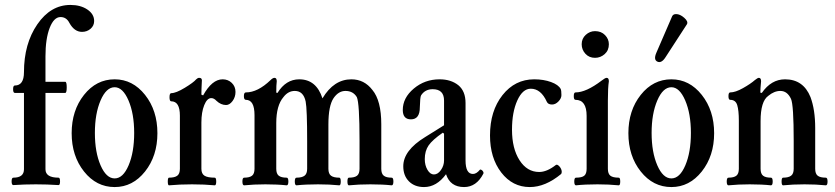

<svg xmlns="http://www.w3.org/2000/svg" viewBox="-20 -746 3378 777"><path d="M34 3Q27 3 27 -12Q27 -27 34 -27Q77 -27 77 -61V-370H40Q33 -370 33 -385Q33 -400 40 -400Q77 -400 77 -454Q77 -569 131 -647.5Q185 -726 265 -726Q306 -726 333.5 -707.5Q361 -689 361 -661Q361 -642 346.5 -629.5Q332 -617 312 -617Q281 -617 261 -653Q249 -677 225 -677Q198 -677 181 -633Q164 -589 164 -518V-415H244Q250 -415 250 -392.5Q250 -370 244 -370H164V-61Q164 -27 217 -27Q223 -27 223 -12Q223 3 217 3Q170 0 125 0Q79 0 34 3Z M444 11Q370 11 320 -52Q270 -115 270 -207Q270 -299 320 -362Q370 -425 444 -425Q517 -425 567 -362Q617 -299 617 -207Q617 -115 567 -52Q517 11 444 11ZM444 -393Q410 -393 387 -339.5Q364 -286 364 -208Q364 -130 387 -77Q410 -24 444 -24Q478 -24 500.5 -77Q523 -130 523 -208Q523 -286 500 -339.5Q477 -393 444 -393Z M664 4Q659 4 659 -11.5Q659 -27 664 -27Q687 -27 697.5 -35Q708 -43 708 -63V-278Q708 -336 673 -336Q666 -336 666 -352.5Q666 -369 673 -369Q692 -369 727.5 -390.5Q763 -412 774 -425Q780 -431 786 -431Q797 -431 797 -421Q795 -383 795 -363L802 -360Q838 -425 881 -425Q903 -425 918 -410.5Q933 -396 933 -374Q933 -353 921 -337Q909 -321 895 -321Q874 -321 856 -338Q846 -349 835 -349Q818 -349 806.5 -320.5Q795 -292 795 -250V-63Q795 -43 807.5 -35Q820 -27 849 -27Q855 -27 855 -11.5Q855 4 849 4Q808 0 757 0Q707 0 664 4Z M968 4Q961 4 961 -11.5Q961 -27 968 -27Q990 -27 1000 -35Q1010 -43 1010 -63V-280Q1010 -342 975 -342Q967 -342 967 -357Q967 -372 975 -372Q1023 -372 1075 -422Q1084 -431 1091 -431Q1100 -431 1100 -417Q1098 -403 1098 -371L1103 -370Q1137 -425 1191 -425Q1260 -425 1285 -348Q1331 -425 1402 -425Q1454 -425 1487 -382Q1523 -339 1523 -243V-63Q1523 -43 1533 -35Q1543 -27 1565 -27Q1572 -27 1572 -11.5Q1572 4 1565 4Q1528 0 1479 0Q1431 0 1392 4Q1386 4 1386 -11.5Q1386 -27 1392 -27Q1415 -27 1425 -35Q1435 -43 1435 -63V-176Q1435 -329 1424 -353Q1409 -378 1378 -378Q1350 -378 1330 -349Q1309 -318 1309 -242V-63Q1309 -43 1319.5 -35Q1330 -27 1353 -27Q1359 -27 1359 -11.5Q1359 4 1353 4Q1314 0 1267 0Q1217 0 1180 4Q1173 4 1173 -11.5Q1173 -27 1180 -27Q1202 -27 1212.5 -35Q1223 -43 1223 -63V-173Q1223 -305 1217 -335Q1208 -378 1173 -378Q1146 -378 1127 -353Q1098 -319 1098 -248V-63Q1098 -43 1108 -35Q1118 -27 1140 -27Q1147 -27 1147 -11.5Q1147 4 1140 4Q1103 0 1054 0Q1007 0 968 4Z M1696 11Q1658 11 1635 -12Q1612 -35 1612 -73Q1612 -137 1700 -191L1777 -239V-339Q1777 -385 1731 -385Q1700 -385 1684 -360Q1680 -353 1679 -312Q1679 -263 1643 -263Q1610 -263 1610 -301Q1610 -350 1654.5 -387.5Q1699 -425 1759 -425Q1805 -425 1835 -401Q1864 -377 1864 -329V-97Q1864 -42 1894 -42Q1908 -42 1922 -59Q1924 -61 1928.5 -58.5Q1933 -56 1935.5 -51Q1938 -46 1936 -43Q1908 11 1858 11Q1802 11 1785 -41Q1747 11 1696 11ZM1736 -40Q1752 -40 1764.5 -58Q1777 -76 1777 -97V-205L1772 -209Q1730 -180 1714.5 -157.5Q1699 -135 1699 -102Q1699 -77 1710 -58.5Q1721 -40 1736 -40Z M2124 11Q2054 11 2008.5 -48Q1963 -107 1963 -198Q1963 -297 2013.5 -361Q2064 -425 2142 -425Q2180 -425 2210 -414Q2240 -403 2249 -386Q2252 -380 2252 -361Q2252 -348 2240 -335.5Q2228 -323 2214 -323Q2198 -323 2193 -334Q2169 -387 2128 -387Q2095 -387 2073.5 -339.5Q2052 -292 2052 -221Q2052 -145 2082.5 -97.5Q2113 -50 2162 -50Q2193 -50 2229 -78Q2234 -82 2241.5 -75Q2249 -68 2252 -58.5Q2255 -49 2251 -42Q2187 11 2124 11Z M2388 -512Q2364 -512 2349 -528.5Q2334 -545 2334 -567Q2334 -590 2350.5 -605Q2367 -620 2388 -620Q2413 -620 2428.5 -604Q2444 -588 2444 -567Q2444 -542 2427 -527Q2410 -512 2388 -512ZM2311 4Q2304 4 2304 -11.5Q2304 -27 2311 -27Q2335 -27 2344.5 -35Q2354 -43 2354 -63V-277Q2354 -342 2309 -342Q2302 -342 2302 -357Q2302 -372 2309 -372Q2352 -372 2415 -420Q2429 -431 2435 -431Q2444 -431 2444 -417Q2440 -392 2440 -339V-63Q2440 -43 2450 -35Q2460 -27 2484 -27Q2490 -27 2490 -11.5Q2490 4 2484 4Q2444 0 2398 0Q2348 0 2311 4Z M2673 -514Q2657 -489 2640.5 -496.5Q2624 -504 2636 -532L2700 -680Q2704 -689 2716 -689Q2732 -689 2749 -674Q2766 -659 2760 -648ZM2697 11Q2623 11 2573 -52Q2523 -115 2523 -207Q2523 -299 2573 -362Q2623 -425 2697 -425Q2770 -425 2820 -362Q2870 -299 2870 -207Q2870 -115 2820 -52Q2770 11 2697 11ZM2697 -393Q2663 -393 2640 -339.5Q2617 -286 2617 -208Q2617 -130 2640 -77Q2663 -24 2697 -24Q2731 -24 2753.5 -77Q2776 -130 2776 -208Q2776 -286 2753 -339.5Q2730 -393 2697 -393Z M2928 4Q2921 4 2921 -11.5Q2921 -27 2928 -27Q2950 -27 2960 -35Q2970 -43 2970 -63V-258Q2970 -299 2963.5 -320.5Q2957 -342 2935 -342Q2928 -342 2928 -357Q2928 -372 2935 -372Q2956 -372 2987 -389.5Q3018 -407 3035 -422Q3046 -431 3051 -431Q3060 -431 3060 -417Q3057 -387 3057 -371L3063 -370Q3101 -425 3157 -425Q3231 -425 3260 -353Q3279 -302 3279 -228V-63Q3279 -43 3289 -35Q3299 -27 3322 -27Q3329 -27 3329 -11.5Q3329 4 3322 4Q3283 0 3236 0Q3188 0 3149 4Q3143 4 3143 -11.5Q3143 -27 3149 -27Q3171 -27 3181.5 -35Q3192 -43 3192 -63V-176Q3192 -322 3181 -346Q3166 -378 3138 -378Q3113 -378 3089 -358Q3058 -336 3058 -256V-63Q3058 -43 3068 -35Q3078 -27 3100 -27Q3107 -27 3107 -11.5Q3107 4 3100 4Q3063 0 3014 0Q2967 0 2928 4Z"/></svg>

Font: Junicode Cond Medium
Style: Regular
Weight: 500
Width: 3
Designer: Peter S. Baker
Version: Version 2.201